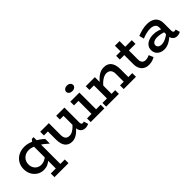

<svg xmlns="http://www.w3.org/2000/svg" viewBox="152 -1808 3137 3137"><g transform="rotate(-45 1721.0 -239.5)"><path d="M266 14Q203 14 151.5 -17.5Q100 -49 69.5 -104Q39 -159 39 -228Q39 -286 59 -333Q79 -380 115 -413.5Q151 -447 199 -465Q247 -483 301 -483Q351 -483 398.5 -469.5Q446 -456 490 -433.5Q534 -411 571.5 -384Q609 -357 638 -330V-223Q608 -251 569.5 -281Q531 -311 488.5 -336Q446 -361 402.5 -377Q359 -393 320 -393Q283 -393 252 -381.5Q221 -370 198 -348Q175 -326 162 -296Q149 -266 149 -229Q149 -185 168 -150Q187 -115 220.5 -95.5Q254 -76 299 -76Q333 -77 368 -91.5Q403 -106 435.5 -136.5Q468 -167 495 -215V-134Q469 -91 435 -57.5Q401 -24 359 -5Q317 14 266 14ZM303 218V133H627V218ZM419 211V-406L484 -486H524V211Z M921 14Q882 14 851 0.5Q820 -13 799 -39Q778 -65 766.5 -105Q755 -145 755 -197V-471H862V-199Q862 -174 867 -153Q872 -132 883 -116.5Q894 -101 912.5 -93Q931 -85 959 -85Q983 -85 1008.5 -95.5Q1034 -106 1060.5 -126.5Q1087 -147 1113.5 -176.5Q1140 -206 1167 -242V-158Q1136 -117 1106 -85Q1076 -53 1046.5 -31Q1017 -9 986 2.5Q955 14 921 14ZM663 -386V-471H841V-386ZM1230 10Q1196 10 1170.5 -4.5Q1145 -19 1130.5 -47Q1116 -75 1116 -116V-471H1222V-125Q1222 -100 1231.5 -89.5Q1241 -79 1254 -79Q1265 -79 1271.5 -81Q1278 -83 1284 -86L1308 -9Q1295 -2 1274.5 4Q1254 10 1230 10ZM1032 -386V-471H1207V-386Z M1462 -25V-471H1568V-25ZM1358 0V-85H1674V0ZM1358 -386V-471H1543V-386ZM1503 -569Q1470 -569 1447 -587Q1424 -605 1424 -631Q1424 -660 1447 -678.5Q1470 -697 1503 -697Q1540 -697 1562.5 -678.5Q1585 -660 1585 -631Q1585 -605 1562.5 -587Q1540 -569 1503 -569Z M2206 0V-270Q2206 -296 2199.5 -317Q2193 -338 2180 -353Q2167 -368 2147.5 -376Q2128 -384 2103 -384Q2076 -384 2049 -373Q2022 -362 1994.5 -342Q1967 -322 1940 -293Q1913 -264 1886 -228V-313Q1918 -354 1948.5 -385.5Q1979 -417 2009.5 -439Q2040 -461 2072 -472Q2104 -483 2141 -483Q2182 -483 2214 -470Q2246 -457 2267.5 -430.5Q2289 -404 2301 -365Q2313 -326 2313 -273V0ZM1715 0V-85H2010V0ZM1819 0V-471H1925V0ZM1715 -386V-471H1903V-386ZM2121 0V-85H2404V0Z M2693 14Q2641 14 2602 -8.5Q2563 -31 2541.5 -74Q2520 -117 2520 -178V-602H2627V-177Q2627 -143 2637.5 -122Q2648 -101 2667 -90.5Q2686 -80 2709 -80Q2736 -80 2759 -86.5Q2782 -93 2802 -103L2834 -24Q2809 -9 2774 2.5Q2739 14 2693 14ZM2417 -386V-471H2779V-386Z M3349 8Q3319 8 3295.5 -7Q3272 -22 3258 -50Q3244 -78 3244 -119V-300Q3244 -334 3227.5 -354.5Q3211 -375 3183.5 -384Q3156 -393 3123 -393Q3079 -393 3032.5 -381.5Q2986 -370 2937 -350L2915 -433Q2970 -456 3026.5 -469.5Q3083 -483 3136 -483Q3202 -483 3249 -461.5Q3296 -440 3320.5 -398.5Q3345 -357 3345 -296V-127Q3345 -103 3354 -92Q3363 -81 3378 -81Q3387 -81 3394.5 -84Q3402 -87 3408 -89L3430 -12Q3419 -5 3397.5 1.5Q3376 8 3349 8ZM3051 14Q3007 14 2969.5 -3Q2932 -20 2909 -53.5Q2886 -87 2886 -136Q2887 -187 2915.5 -221.5Q2944 -256 2989 -273.5Q3034 -291 3085 -291Q3144 -291 3188 -277.5Q3232 -264 3278 -243V-175Q3225 -198 3182 -205.5Q3139 -213 3104 -213Q3075 -214 3049.5 -205.5Q3024 -197 3008 -181Q2992 -165 2992 -140Q2992 -118 3004 -103.5Q3016 -89 3036 -82Q3056 -75 3079 -75Q3104 -75 3136 -85.5Q3168 -96 3204.5 -117.5Q3241 -139 3278 -173L3276 -100Q3242 -66 3204.5 -40Q3167 -14 3129 0Q3091 14 3051 14Z"/></g></svg>

Font: BioRhyme Medium
Style: Regular
Weight: 500
Designer: Aoife Mooney
Foundry: Aoife Mooney Type
Version: Version 1.600;gftools[0.9.33]